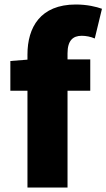

<svg xmlns="http://www.w3.org/2000/svg" viewBox="-20 -793 473 853"><path d="M102 -390V40H280V-390H381V-529H280V-556C280 -613 304 -634 343 -634C362 -634 383 -630 401 -622L433 -754C408 -763 367 -773 317 -773C159 -773 102 -671 102 -551V-528L26 -522V-390Z"/></svg>

Font: コーポレート・ロゴ ver3 Bold
Style: Regular
Weight: 700
Designer: [KANA_main] LOGOTYPE.JP [Source Han Sans] Ryoko NISHIZUKA 西塚涼子 (kana, bopomofo & ideographs); Paul D. Hunt (Latin, Greek
Version: Version 12.001;FEAKit 1.0